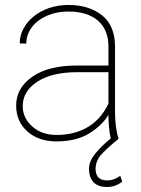

<svg xmlns="http://www.w3.org/2000/svg" viewBox="-20 -558 568 771"><path d="M462.9 147.9C451.2 156.2 435.1 166.5 409.2 166.5C373.5 166.5 363.8 144 363.8 120.1C363.8 96.7 373.5 75.2 392.6 56.2C411.6 37.1 432.6 18.1 455.6 0V-4.4C447.3 -25.9 441.9 -68.8 441.9 -106.4V-371.1C441.9 -426.8 424.3 -468.8 389.6 -496.6C354.5 -524.4 309.6 -538.1 254.4 -538.1C142.1 -538.1 59.1 -465.3 59.1 -383.8L85.4 -382.8C85.4 -456.1 158.7 -511.7 254.4 -511.7C357.4 -511.7 415.5 -460 415.5 -372.1V-294.9H289.1C212.4 -294.9 152.8 -279.8 109.9 -250C66.4 -219.7 44.9 -181.2 44.9 -133.8C44.9 -91.8 59.6 -57.6 89.4 -30.8C119.1 -3.9 158.2 9.8 207.5 9.8C259.8 9.8 303.2 -1 337.9 -22C372.1 -43 397.9 -67.9 415.5 -96.7C415.5 -65.4 418.5 -27.3 424.8 -2C402.8 15.1 382.8 34.7 364.7 56.2C346.7 77.1 337.4 98.6 337.4 120.1C337.4 169.4 365.7 192.9 409.2 192.9C439 192.9 458.5 181.2 470.7 171.4ZM207.5 -16.1C167.5 -16.1 134.8 -27.3 109.4 -50.3C84 -72.8 71.3 -100.1 71.3 -131.8C71.3 -171.9 90.8 -204.6 129.9 -230C168.9 -255.4 222.7 -268.1 290.5 -268.1H415.5V-142.6C380.4 -64.9 309.6 -16.1 207.5 -16.1Z"/></svg>

Font: Vazirmatn Thin
Style: Regular
Weight: 100
Designer: Saber Rastikerdar
Foundry: Saber Rastikerdar
Version: Version 33.003